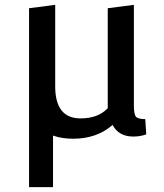

<svg xmlns="http://www.w3.org/2000/svg" viewBox="-20 -561 678 793"><path d="M533 -541V-125Q533 -89 541.5 -79Q550 -69 580 -69L584 -6Q559 3 531 3Q470 3 445 -45Q380 12 282 12Q236 12 199 -1V212H100V-527L208 -541V-204Q208 -72 313 -72Q385 -72 425 -114V-527Z"/></svg>

Font: Convergence
Style: Regular
Weight: 400
Designer: Nicolas Silva and John Vargas
Foundry: Nicolas Silva and Jonh Vargas
Version: Version 1.002